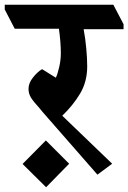

<svg xmlns="http://www.w3.org/2000/svg" viewBox="-64 -683 540 808"><path d="M456 -560H288Q295 -523 299 -480Q303 -437 303 -404Q303 -339 273 -289Q243 -239 198 -196L408 6L346 52L116 -211Q103 -227 102 -228Q77 -255 66.5 -272Q56 -289 56 -309Q56 -333 74.5 -356.5Q93 -380 113 -392L171 -356Q178 -370 185 -400Q192 -430 192 -459Q192 -504 184 -562H-2L-44 -643V-663H413L456 -581ZM129 -92 227 6 130 105 31 7Z"/></svg>

Font: Martel ExtraBold
Style: Regular
Weight: 800
Designer: Dan Reynolds
Foundry: Dan Reynolds
Version: Version 1.001; ttfautohint (v1.1) -l 5 -r 5 -G 72 -x 0 -D la